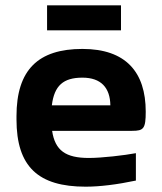

<svg xmlns="http://www.w3.org/2000/svg" viewBox="-20 -693 609 722"><path d="M528 -273C528 -422 453 -509 290 -509C124 -509 42 -431 42 -256V-244C42 -66 124 9 302 9C355 9 420 1 491 -14V-117C448 -109 364 -99 314 -99C227 -99 187 -127 176 -201H477C520 -201 528 -209 528 -273ZM157 -579H435V-673H157ZM175 -297C184 -371 218 -401 290 -401C360 -401 394 -363 395 -297Z"/></svg>

Font: LT Wave Alt Bold
Style: Regular
Weight: 700
Designer: Daniel Lyons
Version: Version 2.5 (Glyphs App)